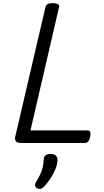

<svg xmlns="http://www.w3.org/2000/svg" viewBox="-20 -910 665 1222"><path d="M113 0Q68 0 77 -40L269 -863Q272 -877 282.5 -883.5Q293 -890 315 -890Q338 -890 349 -883Q360 -876 355 -861L174 -80H537Q549 -80 553.5 -71Q558 -62 554 -40Q550 -20 541 -10Q532 0 520 0ZM217 289Q205 281 203.5 271Q202 261 209 249Q226 221 236.5 199Q247 177 252 154Q257 131 259 101Q261 84 272 77Q283 70 302 70Q325 70 336 81Q347 92 346 111Q345 136 333.5 164.5Q322 193 304.5 220.5Q287 248 266 272Q253 286 242 290.5Q231 295 217 289Z"/></svg>

Font: Playwrite AT
Style: Italic
Weight: 400
Italic angle: -13.0072°
Designer: Veronika Burian, José Scaglione
Foundry: TypeTogether
Version: Version 1.002